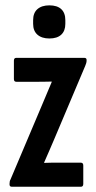

<svg xmlns="http://www.w3.org/2000/svg" viewBox="-20 -712 366 732"><path d="M25.4 0Q16.4 0 16.4 -8.6V-11.3Q16.4 -21.5 19.8 -27.1L141 -313.5Q150 -335.5 159.1 -356.5Q168.1 -377.6 177.3 -399.6V-401Q160.1 -400.6 147.3 -400.4Q134.4 -400.2 120.9 -400.2H42.3Q33 -400.2 33 -410.6V-480.9Q33 -491.5 42.3 -491.5H300.7Q310.1 -491.5 310.1 -483.9V-480.7Q310.1 -472.2 304.7 -460.3L185.5 -178.4Q176.5 -157 167.1 -135.6Q157.7 -114.2 148.2 -92.4V-91Q165.6 -91.8 177.5 -91.8Q189.5 -91.8 204.3 -91.8H288.2Q297.5 -91.8 297.5 -80.9V-10.9Q297.5 0 288.2 0ZM168.2 -565.3Q139.2 -565.3 122.7 -579.8Q106.3 -594.3 106.3 -621.1V-635.2Q106.3 -662.8 122.7 -677.2Q139.2 -691.6 168.2 -691.6Q198 -691.6 213.5 -677.2Q229.1 -662.8 229.1 -635.2V-621.1Q229.1 -594.3 213.5 -579.8Q198 -565.3 168.2 -565.3Z"/></svg>

Font: Sofia Sans Extra Condensed
Style: Regular
Weight: 400
Designer: Botio Nikoltchev, Ani Petrova
Foundry: lettersoup
Version: Version 4.101